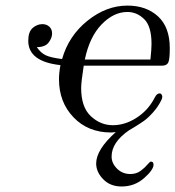

<svg xmlns="http://www.w3.org/2000/svg" viewBox="-20 -467 633 693"><path d="M82 -319.8Q82 -352.1 97.9 -366Q113.8 -379.9 132.8 -379.9Q147.9 -379.9 158 -370.8Q168 -361.8 168 -345.9Q168 -330.1 155.5 -313.5Q143.1 -296.9 112.8 -296.9Q127 -275.9 145.5 -267.3Q164.1 -258.8 204.1 -253.9Q228 -337.9 295.9 -392.3Q363.8 -446.8 439.9 -446.8Q507.8 -446.8 550.3 -408Q592.8 -369.1 592.8 -293Q592.8 -251 586.9 -240.5Q581.1 -230 564.9 -230H282.2Q273.4 -173.8 272.9 -149.9Q272.9 -80.1 307.9 -47.6Q342.8 -15.1 387.2 -15.1Q430.2 -15.1 470.7 -40.5Q511.2 -65.9 534.2 -106.9Q535.2 -108.9 538.6 -115Q542 -121.1 543.5 -123Q544.9 -125 548.3 -127.4Q551.8 -129.9 557.1 -129.9Q559.1 -129.9 561.5 -127.9Q564 -126 565.4 -120.6Q566.9 -115.2 562 -105Q550.8 -82 532.5 -61.5Q514.2 -41 500 -31Q485.8 -21 466.3 -9Q446.8 2.9 444.8 3.9Q382.8 46.9 382.8 98.1Q382.8 122.1 402.3 141.6Q421.9 161.1 450.2 161.1Q472.2 161.1 487.5 149.7Q502.9 138.2 512 127.2Q521 116.2 524.9 116.2Q533.7 116.2 534.2 127Q534.2 146 500 176Q465.8 206.1 418.9 206.1Q377.9 206.1 352.5 179.9Q327.1 153.8 327.1 123Q327.1 73.2 397.9 9.8Q395 9.8 389.4 10.5Q383.8 11.2 380.9 11.2Q297.9 11.2 245.4 -43.5Q192.9 -98.1 192.9 -181.2Q192.9 -204.1 198.2 -231.9Q82 -244.6 82 -319.8ZM286.1 -252H522.9Q526.9 -290 526.9 -308.1Q526.9 -372.1 500.5 -397.9Q474.1 -423.8 439.9 -423.8Q390.1 -423.8 346.7 -378.9Q303.2 -334 286.1 -252Z"/></svg>

Font: CMU Serif Extra
Style: RomanSlanted
Weight: 500
Italic angle: -9.46001°
Version: Version 0.7.0